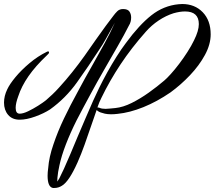

<svg xmlns="http://www.w3.org/2000/svg" viewBox="-41 -747 1069 956"><path d="M229 189Q227 189 224 189Q221 189 219 188Q196 180 196 128Q196 111 199 90Q203 35 225 -28Q246 -91 277.5 -157Q309 -223 346 -290Q364 -324 382.5 -357.5Q401 -391 420 -424Q451 -479 480 -532Q509 -585 531 -634Q526 -625 521 -616Q504 -585 486 -553Q468 -521 454 -501Q399 -416 342 -336.5Q285 -257 208 -202Q177 -182 134 -166.5Q91 -151 57 -151Q20 -151 -0.5 -175Q-21 -199 -21 -236Q-21 -269 -5 -302Q7 -328 36 -363Q65 -398 106 -432.5Q147 -467 192 -489Q195 -491 199 -491Q202 -491 203 -488Q204 -485 201 -480Q196 -474 190 -469Q82 -367 50 -268Q37 -233 37 -210Q37 -181 57 -181Q74 -181 99 -193Q124 -205 148.5 -220.5Q173 -236 188 -248Q203 -261 219.5 -276.5Q236 -292 253 -311Q286 -347 318 -387Q350 -427 380 -469L436 -549Q463 -587 485.5 -618Q508 -649 524 -669Q532 -680 543 -691Q554 -702 572 -702Q595 -702 603.5 -689.5Q612 -677 612 -660Q612 -637 601 -620Q589 -597 575.5 -571.5Q562 -546 545 -517Q513 -461 477.5 -399.5Q442 -338 407 -273Q389 -241 372.5 -209Q356 -177 340 -147Q309 -85 287 -28Q265 29 255 76Q251 94 248.5 109Q246 124 245 137L244 158Q243 158 247.5 152Q252 146 254 142Q273 106 309 21L345 -65Q365 -111 384.5 -157.5Q404 -204 423 -246Q435 -273 453 -310Q471 -347 493.5 -387.5Q516 -428 540 -466Q564 -504 586 -533Q652 -623 713 -671Q774 -719 849 -726Q854 -726 858 -726.5Q862 -727 866 -727Q929 -727 968.5 -686Q1008 -645 1008 -576Q1008 -526 979.5 -473.5Q951 -421 905.5 -373Q860 -325 808 -287Q741 -241 673 -213.5Q605 -186 544 -180Q535 -179 527.5 -178.5Q520 -178 512 -178Q495 -178 481 -181Q456 -187 448 -193Q443 -196 440 -199L429 -167L380 -26Q372 -3 363 19Q354 41 345 62Q302 158 267 178Q250 189 229 189ZM455 -210Q465 -205 485 -205Q495 -205 507 -206.5Q519 -208 533 -209Q572 -213 615 -234.5Q658 -256 700 -286Q742 -316 777 -346Q789 -356 809 -378Q829 -400 851 -429Q873 -458 892.5 -488.5Q912 -519 925 -546Q949 -594 949 -627Q949 -690 880 -690Q855 -690 823 -681Q785 -669 749 -645Q713 -621 685 -589Q614 -509 559.5 -427Q505 -345 464 -260Q454 -241 444 -212H445Q447 -212 449.5 -211.5Q452 -211 455 -210Z"/></svg>

Font: Birthstone Bounce Medium
Style: Regular
Weight: 500
Designer: Robert E. Leuschke
Foundry: Rob Leuschke
Version: Version 1.010; ttfautohint (v1.8.3)